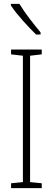

<svg xmlns="http://www.w3.org/2000/svg" viewBox="-20 -969 272 989"><path d="M80 -949H36V-941C68 -892 128 -828 166 -791H189V-802C153 -846 113 -895 80 -949ZM195 0V-25L135 -31V-682L195 -689V-714H37V-689L98 -682V-31L37 -25V0Z"/></svg>

Font: Noto Sans Sinhala ExtraCondensed ExtraLight
Style: Regular
Weight: 200
Width: 2
Designer: Jelle Bosma - Monotype Design Team
Foundry: Monotype Imaging Inc.
Version: Version 2.006